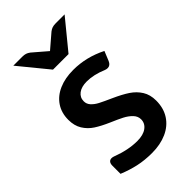

<svg xmlns="http://www.w3.org/2000/svg" viewBox="-244 -876 972 972"><g transform="rotate(-45 242.5 -390.0)"><path d="M51.3 -23.9V-82Q51.3 -96.7 57.6 -104.5Q64 -112.3 75.2 -112.3Q83.5 -112.3 91.8 -108.9Q164.6 -81.1 229 -81.1Q272 -81.1 296.1 -98.9Q320.3 -116.7 320.3 -145.5Q320.3 -167.5 303.5 -185.1Q286.6 -202.6 262 -215.3Q237.3 -228 198.2 -244.6Q153.3 -264.2 123.8 -283.4Q94.2 -302.7 75.9 -332.3Q57.6 -361.8 57.6 -403.8Q57.6 -454.1 82.3 -490.5Q106.9 -526.9 151.1 -546.1Q195.3 -565.4 253.9 -565.4Q346.7 -565.4 433.6 -521.5L412.6 -470.2Q403.3 -448.2 383.8 -448.2Q375.5 -448.2 366.7 -451.7Q310.1 -475.6 260.7 -475.6Q222.7 -475.6 200.9 -459Q179.2 -442.4 179.2 -415Q179.2 -395.5 192.9 -380.6Q206.5 -365.7 228 -354.5Q249.5 -343.3 293.5 -323.7Q341.3 -302.2 372.6 -281.5Q403.8 -260.7 422.6 -230.7Q441.4 -200.7 441.4 -158.7Q441.4 -104.5 416 -65.4Q390.6 -26.4 344.7 -5.9Q298.8 14.6 238.8 14.6Q186 14.6 141.1 4.6Q96.2 -5.4 51.3 -23.9ZM182.6 -638.7H293.9L421.9 -794.9H357.4Q343.8 -794.9 334 -791.7Q324.2 -788.6 314 -780.8L238.3 -715.8L162.6 -780.8Q152.3 -788.6 142.6 -791.7Q132.8 -794.9 119.1 -794.9H54.7Z"/></g></svg>

Font: Lycee Sans SemiBold
Style: Regular
Weight: 600
Designer: Justin Alvin
Foundry: Alkove Design
Version: Version 1.030